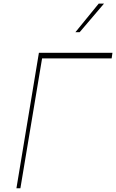

<svg xmlns="http://www.w3.org/2000/svg" viewBox="-20 -1011 624 1031"><path d="M583.8 -727.3 579.5 -697.4H206L89.5 0H68.2L188.9 -727.3ZM384.9 -838.1 509.9 -991.5H538.4L407.7 -838.1Z"/></svg>

Font: Inter UI Thin
Style: Italic
Weight: 100
Italic angle: -9.39999°
Designer: Rasmus Andersson
Foundry: rsms
Version: 3.2;8d6f07862